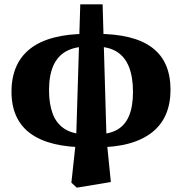

<svg xmlns="http://www.w3.org/2000/svg" viewBox="-20 -666 839 885"><path d="M309 176 331 -26 350 -646H453L471 -26L491 173L334 199ZM380 13Q295 13 230.5 -2.5Q166 -18 122 -49.5Q78 -81 55.5 -129.5Q33 -178 33 -243Q33 -309 55 -359Q77 -409 120.5 -442.5Q164 -476 229.5 -493Q295 -510 381 -510V-451Q323 -451 284 -429Q245 -407 225.5 -362.5Q206 -318 206 -250Q206 -187 223 -141.5Q240 -96 278.5 -71.5Q317 -47 380 -47ZM426 13V-47Q483 -47 520 -68Q557 -89 575 -132.5Q593 -176 593 -243Q593 -311 574.5 -357.5Q556 -404 518.5 -427.5Q481 -451 424 -451V-510Q512 -510 576 -494Q640 -478 682.5 -445.5Q725 -413 745.5 -364.5Q766 -316 766 -252Q766 -189 745 -139.5Q724 -90 681 -56Q638 -22 574.5 -4.5Q511 13 426 13Z"/></svg>

Font: Source Serif 4 ExtraBold
Style: Regular
Weight: 800
Designer: Frank Grießhammer
Foundry: Adobe Systems Incorporated
Version: Version 4.004;hotconv 1.0.116;makeotfexe 2.5.65601